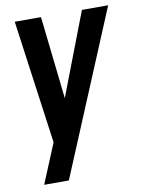

<svg xmlns="http://www.w3.org/2000/svg" viewBox="-83 -605 624 843"><g transform="rotate(-10 229.0 -184.0)"><path d="M45 180 118 3.5 42 -547.5H159L205.5 -131.5H182L341.5 -547.5H458.5L155 180Z"/></g></svg>

Font: Mohave Light SemiBold
Style: Italic
Weight: 600
Italic angle: -8°
Version: Version 2.003